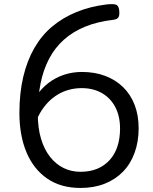

<svg xmlns="http://www.w3.org/2000/svg" viewBox="-20 -911 756 950"><path d="M378 19Q281 19 213.5 -27.5Q146 -74 111 -157.5Q76 -241 76 -352Q76 -450 95 -530.5Q114 -611 150 -673.5Q186 -736 238.5 -780Q291 -824 358.5 -851.5Q426 -879 507 -889Q544 -893 556 -887Q568 -881 570 -858Q572 -836 566.5 -826Q561 -816 541 -813Q462 -804 401 -779Q340 -754 295.5 -714Q251 -674 222.5 -619.5Q194 -565 180.5 -497Q167 -429 167 -347Q167 -278 183 -224.5Q199 -171 228 -134.5Q257 -98 295 -79.5Q333 -61 378 -61Q425 -61 461 -76Q497 -91 522.5 -119Q548 -147 561 -186.5Q574 -226 574 -275Q574 -336 550.5 -381Q527 -426 484 -450.5Q441 -475 384 -475Q352 -475 322 -467Q292 -459 265.5 -443Q239 -427 217 -404Q195 -381 178 -351.5Q161 -322 151 -286L116 -338Q130 -391 156.5 -431.5Q183 -472 218.5 -499.5Q254 -527 296.5 -541Q339 -555 385 -555Q449 -555 500.5 -535.5Q552 -516 589 -480Q626 -444 646 -392.5Q666 -341 666 -276Q666 -210 646 -155Q626 -100 588.5 -61.5Q551 -23 498 -2Q445 19 378 19Z"/></svg>

Font: Playwrite HR Lijeva
Style: Regular
Weight: 400
Designer: Veronika Burian, José Scaglione
Foundry: TypeTogether
Version: Version 1.002